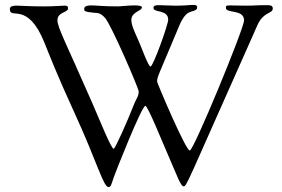

<svg xmlns="http://www.w3.org/2000/svg" viewBox="-20 -732 1150 782"><path d="M20 -695C20 -649 92 -730 161 -558C180 -511 211 -430 284 -271C375 -73 401 30 422 30C432 30 433 20 443 -9C445 -17 557 -301 572 -301C582 -301 639 -159 681 -62C696 -29 716 27 727 27C741 27 736 26 1011 -590C1028 -628 1033 -645 1050 -662C1071 -683 1091 -681 1091 -697C1091 -709 1082 -711 1071 -711C1022 -711 1020 -709 982 -709C947 -709 931 -710 919 -710C901 -710 900 -709 900 -700C900 -676 974 -696 974 -649C974 -616 769 -119 753 -119C736 -119 620 -394 620 -399C620 -419 621 -415 710 -627C719 -649 729 -664 738 -673C754 -690 783 -684 783 -702C783 -710 777 -712 770 -712H761C735 -710 721 -709 708 -709H691C672 -709 641 -711 627 -711C613 -711 605 -709 605 -700C605 -679 665 -694 665 -652C665 -632 604 -461 593 -461C584 -461 555 -542 546 -562C527 -605 515 -629 515 -651C515 -684 558 -687 558 -702C558 -708 545 -710 528 -710C503 -710 471 -706 462 -706C396 -706 374 -710 352 -710C341 -710 323 -709 323 -696C323 -687 323 -684 363 -680C377 -679 388 -681 408 -659C433 -631 545 -372 545 -359C545 -340 535 -331 525 -305C498 -236 449 -126 443 -126C433 -126 389 -236 356 -312C249 -557 214 -619 214 -650C214 -683 257 -681 257 -697C257 -706 255 -709 243 -709C230 -709 205 -706 157 -706C91 -706 69 -709 47 -709C36 -709 20 -708 20 -695Z"/></svg>

Font: OFL Sorts Mill Goudy
Style: Regular
Weight: 500
Version: Version 003.000